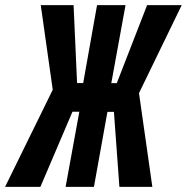

<svg xmlns="http://www.w3.org/2000/svg" viewBox="-73 -731 731 751"><path d="M372.6 -293.5 394 0H522.9L470.7 -366.7L637.7 -710.9H502.4L383.8 -405.8H362.3L418 -710.9H306.6L252.4 -406.2H228.5L214.8 -710.9H86.4L133.3 -379.9L-53.2 0H85L210.4 -293.9H237.3L183.6 0H294.4L347.2 -293.5Z"/></svg>

Font: Roboto Mono SemiBold
Style: Italic
Weight: 600
Italic angle: -10°
Monospace: yes
Designer: Google
Version: Version 3.000